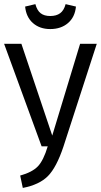

<svg xmlns="http://www.w3.org/2000/svg" viewBox="-21 -901 490 933"><path d="M223.1 -759.8Q172.4 -759.8 139.2 -788.8Q106 -817.9 101.1 -869.1L150.9 -880.9Q159.2 -850.1 176.5 -836.7Q193.8 -823.2 223.1 -823.2Q252.9 -823.2 271.2 -836.7Q289.6 -850.1 297.9 -880.9L348.1 -869.1Q343.3 -817.9 309.3 -788.8Q275.4 -759.8 223.1 -759.8ZM449.2 -688 287.1 -188Q253.4 -87.4 211.9 -45.4Q170.4 -3.4 89.8 12.2L77.1 -47.9Q135.3 -64 162.8 -92.5Q190.4 -121.1 210.9 -189.9H181.2L-1 -688H83L232.9 -242.2L368.2 -688Z"/></svg>

Font: Fira Sans Compressed Book
Style: Regular
Weight: 350
Width: 1
Designer: Carrois Corporate & Edenspiekermann AG
Foundry: Carrois Corporate GbR & Edenspiekermann AG
Version: Version 4.203;PS 004.203;hotconv 1.0.88;makeotf.lib2.5.64775